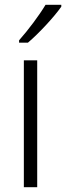

<svg xmlns="http://www.w3.org/2000/svg" viewBox="-20 -785 277 805"><path d="M237 -757V-765H171C144 -720 99 -660 60 -616V-606H97C143 -645 207 -714 237 -757ZM136 0V-532H80V0Z"/></svg>

Font: Noto Sans Armenian SemiCondensed Light
Style: Regular
Weight: 300
Width: 4
Designer: Monotype Design Team
Foundry: Monotype Imaging Inc.
Version: Version 2.008